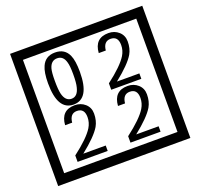

<svg xmlns="http://www.w3.org/2000/svg" viewBox="-170 -1151 1496 1433"><g transform="rotate(-20 577.5 -435.0)"><path d="M1103 90H53V-960H1103ZM1028 15V-885H128V15ZM497 -656Q497 -442 371 -442Q244 -442 244 -656Q244 -744 265 -789Q294 -855 371 -855Q448 -855 477 -789Q497 -745 497 -656ZM444 -656Q444 -723 435 -752Q420 -809 371 -809Q322 -809 306 -752Q298 -723 298 -656Q298 -587 306 -553Q322 -488 371 -488Q419 -488 435 -554Q444 -587 444 -656ZM910 -450H671V-501Q792 -593 832 -658Q855 -696 855 -739Q855 -809 795 -809Q740 -809 733 -739H677Q685 -855 795 -855Q843 -855 876.5 -825Q910 -795 910 -747Q910 -691 886 -649Q848 -585 732 -493H910ZM490 -30H251V-81Q372 -173 412 -238Q435 -276 435 -319Q435 -389 375 -389Q320 -389 313 -319H257Q265 -435 375 -435Q423 -435 456.5 -405Q490 -375 490 -327Q490 -271 466 -229Q428 -165 312 -73H490ZM910 -30H671V-81Q792 -173 832 -238Q855 -276 855 -319Q855 -389 795 -389Q740 -389 733 -319H677Q685 -435 795 -435Q843 -435 876.5 -405Q910 -375 910 -327Q910 -271 886 -229Q848 -165 732 -73H910Z"/></g></svg>

Font: Unicode BMP Fallback SIL
Style: Regular
Weight: 400
Foundry: NRSI, SIL International
Version: Version 5.1 Based on Unicode 5.1